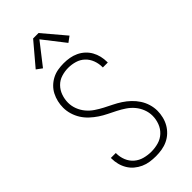

<svg xmlns="http://www.w3.org/2000/svg" viewBox="-300 -1029 1100 1100"><g transform="rotate(-45 250.0 -479.5)"><path d="M249 8Q225 8 201 4.5Q177 1 155 -9Q133 -19 114.5 -34.5Q96 -50 83.5 -71Q71 -92 65 -115.5Q59 -139 59 -163Q59 -164 59 -165.5Q59 -167 59 -168H99Q99 -167 99 -166Q99 -165 99 -164Q99 -135 110 -108Q121 -81 142.5 -62.5Q164 -44 192 -36.5Q220 -29 249 -29Q278 -29 306.5 -37Q335 -45 356.5 -65Q378 -85 388.5 -113Q399 -141 399 -170Q399 -197 389 -223Q379 -249 361.5 -270Q344 -291 321 -306.5Q298 -322 273.5 -334.5Q249 -347 224.5 -359Q200 -371 177.5 -386Q155 -401 134.5 -420Q114 -439 99.5 -462Q85 -485 77 -511.5Q69 -538 69 -565Q69 -589 74.5 -612.5Q80 -636 91 -657.5Q102 -679 119.5 -696Q137 -713 158.5 -724Q180 -735 203.5 -739Q227 -743 251 -743Q275 -743 298 -739Q321 -735 342.5 -725Q364 -715 381.5 -699Q399 -683 410.5 -662.5Q422 -642 427.5 -619Q433 -596 433 -572Q433 -571 433 -569.5Q433 -568 433 -567H393Q393 -568 393 -569Q393 -570 393 -571Q393 -599 383 -625.5Q373 -652 353 -671Q333 -690 306 -698Q279 -706 251 -706Q223 -706 195.5 -697.5Q168 -689 148 -668.5Q128 -648 118.5 -620.5Q109 -593 109 -565Q109 -538 119 -512Q129 -486 146.5 -465Q164 -444 187 -428.5Q210 -413 234 -400.5Q258 -388 282.5 -376Q307 -364 330 -349Q353 -334 373 -315Q393 -296 408 -273Q423 -250 431 -223.5Q439 -197 439 -170Q439 -146 433 -121.5Q427 -97 415 -76Q403 -55 385 -38Q367 -21 344.5 -10.5Q322 0 297.5 4Q273 8 249 8ZM147 -806 113 -831 228 -967H272L387 -831L353 -806L250 -938Z"/></g></svg>

Font: Zed Sans Extralight
Style: Regular
Weight: 200
Designer: Belleve Invis
Foundry: Belleve Invis
Version: Version 1.0.0; ttfautohint (v1.8.4)